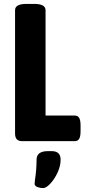

<svg xmlns="http://www.w3.org/2000/svg" viewBox="-20 -722 448 982"><path d="M57 -40V-670Q57 -702 115 -702H155Q213 -702 213 -670V-131H362Q378 -131 385 -119Q392 -107 392 -81V-50Q392 -24 385 -12Q378 0 362 0H94Q75 0 66 -9.5Q57 -19 57 -40ZM157 218Q157 215 159 197Q167 146 167 95Q167 51 225 51H245Q290 51 290 95Q290 127 274.5 160.5Q259 194 237.5 217Q216 240 201 240Q185 240 171 234.5Q157 229 157 218Z"/></svg>

Font: Asap Condensed
Style: Bold
Weight: 700
Designer: Pablo Cosgaya
Foundry: Omnibus-Type
Version: Version 1.010; ttfautohint (v1.8)